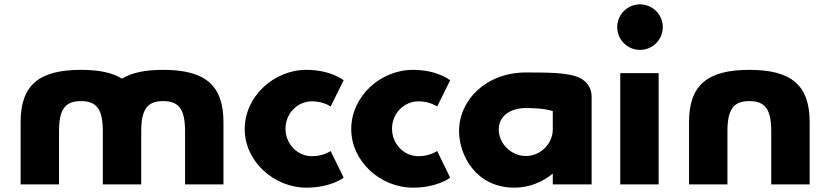

<svg xmlns="http://www.w3.org/2000/svg" viewBox="-20 -850 3827 885"><path d="M252 0H75V-287C75 -459 161 -528 353 -528C435 -528 497.6 -515.4 542.5 -487.6C587.4 -515.4 650 -528 732 -528C924 -528 1010 -459 1010 -287V0H833V-244C833 -345 806 -384 732 -384C658 -384 631 -345 631 -244V0H454V-244C454 -345 427 -384 353 -384C279 -384 252 -345 252 -244Z M1418 -383C1471 -383 1504 -359 1504 -359L1564 -480C1564 -480 1506 -528 1392 -528C1243 -528 1108 -406 1108 -255C1108 -105 1244 15 1392 15C1506 15 1564 -31 1564 -31L1504 -154C1504 -154 1471 -130 1418 -130C1351 -130 1296 -186 1296 -257C1296 -327 1351 -383 1418 -383Z M1909 -383C1962 -383 1995 -359 1995 -359L2055 -480C2055 -480 1997 -528 1883 -528C1734 -528 1599 -406 1599 -255C1599 -105 1735 15 1883 15C1997 15 2055 -31 2055 -31L1995 -154C1995 -154 1962 -130 1909 -130C1842 -130 1787 -186 1787 -257C1787 -327 1842 -383 1909 -383Z M2707 0V-404C2707 -451 2677 -487 2629 -500C2578 -514 2519 -516 2405 -516C2221 -516 2096 -390 2096 -245C2096 -137 2172 15 2351 15C2418 15 2480 -10 2528 -50V0ZM2279 -253C2279 -318 2336 -352 2404 -352C2431 -352 2486 -351 2528 -338V-253C2528 -188 2472 -131 2404 -131C2336 -131 2279 -188 2279 -253Z M2930 -830C2872 -830 2825 -783 2825 -725C2825 -667 2872 -620 2930 -620C2988 -620 3035 -667 3035 -725C3035 -783 2988 -830 2930 -830ZM2839 -513H3016V0H2839Z M3333 0H3156V-287C3156 -459 3242 -528 3434 -528C3626 -528 3712 -459 3712 -287V0H3535V-244C3535 -345 3508 -384 3434 -384C3360 -384 3333 -345 3333 -244Z"/></svg>

Font: Hussar Techniczny
Style: Bold 
Weight: 700
Foundry: Cannot Into Space Fonts
Version: Version 0.77